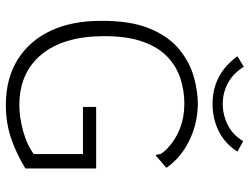

<svg xmlns="http://www.w3.org/2000/svg" viewBox="-116 -706 833 640"><g transform="rotate(90 300.0 -386.5)"><path d="M331 10Q242 10 179 -29.5Q116 -69 83 -139.5Q50 -210 50 -305Q49 -405 75.5 -469Q102 -533 145 -568Q188 -603 236.5 -616.5Q285 -630 327 -630Q394 -629 451 -600.5Q508 -572 540 -525L506 -496L499 -489L495 -495Q496 -502 492.5 -508Q489 -514 478 -526Q416 -585 326 -585Q284 -585 244 -572.5Q204 -560 171.5 -530Q139 -500 120 -448Q101 -396 101 -318Q101 -183 162 -109Q223 -35 331 -35Q371 -35 417 -47.5Q463 -60 494 -83V-247H337V-291H542V-55Q489 -23 438.5 -6.5Q388 10 331 10ZM451 -781 486 -762Q459 -720 417.5 -699.5Q376 -679 327 -679Q228 -679 168 -762L203 -783Q226 -747 258 -730Q290 -713 327 -713Q363 -713 396.5 -729.5Q430 -746 451 -781Z"/></g></svg>

Font: Inconsolata Expanded Light
Style: Regular
Weight: 300
Width: 7
Monospace: yes
Designer: Raph Levien, Cyreal, Brenton Simpson
Foundry: Raph Levien, Cyreal, Google
Version: Version 3.001; ttfautohint (v1.8.2.53-6de2)